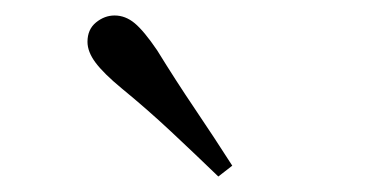

<svg xmlns="http://www.w3.org/2000/svg" viewBox="-20 -838 475 248"><path d="M280 -624 262 -610Q232 -639 201 -668Q170 -697 137 -724Q114 -743 103.5 -757Q93 -771 93 -784Q93 -800 104 -809Q115 -818 128 -818Q142 -818 154 -808Q166 -798 183 -773Q207 -734 232 -697Q257 -660 280 -624Z"/></svg>

Font: Noto Serif TC
Style: Regular
Weight: 400
Designer: Ryoko NISHIZUKA  (kana & ideographs); Frank Grießhammer (Latin, Greek & Cyrillic); Wenlong ZHANG  (bopomofo); Sandoll Co
Foundry: Adobe
Version: Version 2.003-H1;hotconv 1.1.1;makeotfexe 2.6.0